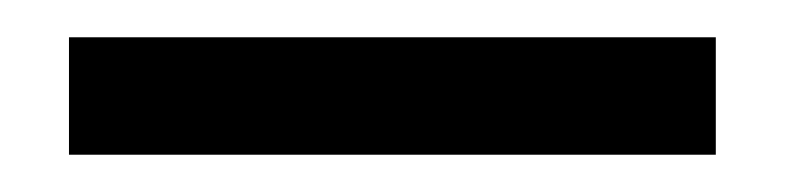

<svg xmlns="http://www.w3.org/2000/svg" viewBox="-20 -675 421 103"><path d="M17 -592V-655H364V-592Z"/></svg>

Font: DM Sans
Style: Regular
Weight: 400
Designer: Colophon Foundry, Jonny Pinhorn
Foundry: Colophon Foundry
Version: Version 4.004; ttfautohint (v1.8.4.7-5d5b)